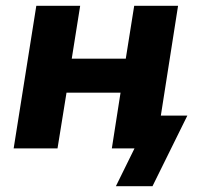

<svg xmlns="http://www.w3.org/2000/svg" viewBox="-20 -511 693 661"><path d="M379 130 443 0H375L394 -113H625L505 130ZM27 0 105 -491H256L227 -309H413L442 -491H593L516 0H365L395 -192H209L178 0Z"/></svg>

Font: Nunito Sans 12pt ExtraBold
Style: Italic
Weight: 800
Italic angle: -9°
Designer: Vernon Adams
Foundry: Vernon Adams
Version: Version 3.101;gftools[0.9.27]